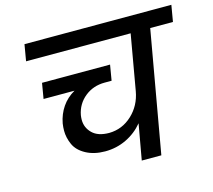

<svg xmlns="http://www.w3.org/2000/svg" viewBox="-105 -868 1104 995"><g transform="rotate(-15 447.0 -370.0)"><path d="M879 -652H757L642 0H537L571 -191Q534 -146 481 -120.5Q428 -95 367 -95Q308 -95 264.5 -118.5Q221 -142 204.5 -179Q188 -216 188 -253Q188 -272 191 -292Q200 -340 226 -378Q252 -416 294 -440H128L142 -523H507L493 -440H456Q394 -440 349 -403.5Q304 -367 293 -309Q291 -296 291 -284Q291 -242 321.5 -212Q352 -182 412 -182Q482 -183 534.5 -232Q587 -281 600 -355L652 -652H91L106 -740H894Z"/></g></svg>

Font: Fz Poppins Med
Style: Italic
Weight: 500
Italic angle: -10°
Designer: Ninad Kale (Devanagari), Jonny Pinhorn (Latin)
Foundry: Indian Type Foundry
Version: Vit hóa bi Vntype.Com & FontZin.Com